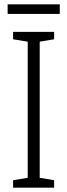

<svg xmlns="http://www.w3.org/2000/svg" viewBox="-20 -860 309 880"><path d="M254 -840H15V-796H254ZM228 0V-34L162 -45V-669L228 -680V-714H40V-680L107 -669V-45L40 -34V0Z"/></svg>

Font: Noto Sans Myanmar Condensed Light
Style: Regular
Weight: 300
Width: 3
Designer: Monotype Design Team
Foundry: Monotype Imaging Inc.
Version: Version 2.107